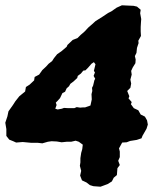

<svg xmlns="http://www.w3.org/2000/svg" viewBox="-46 -623 623 726"><path d="M307 81 294 77 281 67 264 59 257 41 261 23 256 4 258 -9V-25L261 -45L265 -59L267 -76L252 -87L240 -91L223 -87H206L187 -85L169 -88L149 -89L135 -87L114 -81L97 -83H72L40 -86L15 -84L4 -89L-11 -95L-22 -109V-120V-135L-26 -159L-18 -183L-14 -202L3 -226L12 -240L27 -259L49 -277L52 -294L66 -303L83 -319L85 -332L102 -341L114 -358L128 -371L138 -382L151 -392L158 -403L170 -418L186 -429L206 -446L209 -453L229 -472L247 -479L259 -491L274 -504L288 -519L303 -532L315 -543L342 -560L363 -574L375 -580L395 -594L415 -603L436 -602L459 -601L472 -598L486 -586L484 -573L488 -551L487 -538L486 -521V-504L487 -487L477 -469L478 -460L472 -442L470 -423L464 -411L467 -398L466 -384L456 -368L450 -355L452 -341L447 -322L450 -307L447 -291L435 -279L443 -259L440 -251L452 -237L449 -229L460 -214L477 -206L486 -190L502 -182L510 -168L513 -152L508 -136L493 -110L489 -100L471 -94L446 -90L433 -85L416 -84L404 -62L407 -50V-29L401 -15L407 1L398 13L396 39L384 49L377 63L361 73L334 83ZM172 -209 188 -212 196 -215 213 -214H235L244 -218L257 -216L269 -217H276L296 -224L301 -247L300 -267L303 -279L302 -291L306 -299L311 -320L314 -325L308 -336L313 -349L309 -355L315 -380L309 -388L300 -382L287 -367L277 -357L269 -356L260 -345L248 -336L246 -328L232 -315L220 -306L215 -297L206 -289L200 -276L190 -271L181 -252L172 -242L165 -235L168 -226L163 -212Z"/></svg>

Font: Winky Rough SemiBold
Style: Italic
Weight: 600
Italic angle: -8.97852°
Designer: Simon Atzbach
Foundry: typofactur
Version: Version 1.206; ttfautohint (v1.8.4.7-5d5b)